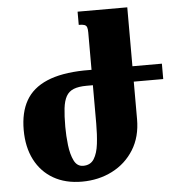

<svg xmlns="http://www.w3.org/2000/svg" viewBox="-54 -810 803 870"><g transform="rotate(-5 347.5 -375.5)"><path d="M371 -492V-662Q371 -678 368 -686Q365 -694 356.5 -697Q348 -700 331 -700V-760H557V-251Q557 -171 520.5 -112.5Q484 -54 422 -22.5Q360 9 284 9Q209 9 154.5 -22.5Q100 -54 70.5 -111.5Q41 -169 41 -247Q41 -327 71.5 -380.5Q102 -434 167.5 -462Q233 -490 336 -492ZM343 -422Q306 -422 283.5 -413Q261 -404 249.5 -383.5Q238 -363 234 -329Q230 -295 230 -245Q230 -204 235 -161.5Q240 -119 254 -90.5Q268 -62 296 -62Q329 -62 345 -87.5Q361 -113 366 -155.5Q371 -198 371 -248V-422ZM547 -492H691V-422H547Z"/></g></svg>

Font: Noto Serif Armenian Black
Style: Regular
Weight: 900
Version: Version 2.007